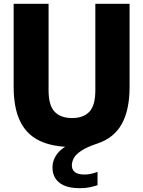

<svg xmlns="http://www.w3.org/2000/svg" viewBox="-20 -760 750 1006"><path d="M399.5 226Q326 226 290.5 196.8Q255 167.5 255 118Q255 74 286 38.5Q317 3 394 -27L378.5 10H357.5Q253 10 185.2 -23.5Q117.5 -57 84.5 -126.8Q51.5 -196.5 51.5 -305.5V-740H234.5V-286.5Q234.5 -208 266 -174.8Q297.5 -141.5 357.5 -141.5Q417.5 -141.5 448.5 -174.8Q479.5 -208 479.5 -286.5V-740H659V-305.5Q659 -184 618.2 -110.8Q577.5 -37.5 493 -9Q436 10 406.5 29.5Q377 49 366.8 68.5Q356.5 88 356.5 106.5Q356.5 129 372.5 141.8Q388.5 154.5 424 154.5Q438.5 154.5 455 151.2Q471.5 148 491 140.5V210.5Q471 217 449 221.5Q427 226 399.5 226Z"/></svg>

Font: Encode Sans SC SemiCondensed ExtraBold
Style: Regular
Weight: 800
Width: 4
Designer: Multiple Designers
Foundry: Impallari Type
Version: Version 3.002